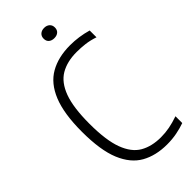

<svg xmlns="http://www.w3.org/2000/svg" viewBox="-285 -977 1048 1048"><g transform="rotate(-45 238.5 -453.5)"><path d="M326.5 9Q240 9 177.2 -26.2Q114.5 -61.5 80.2 -144Q46 -226.5 46 -369Q46 -508.5 80 -592Q114 -675.5 178.5 -712.2Q243 -749 334 -749Q401.5 -749 467 -730V-677.5Q431 -689.5 398.8 -693.5Q366.5 -697.5 333.5 -697.5Q260 -697.5 209.2 -667.8Q158.5 -638 132.2 -566.8Q106 -495.5 106 -371Q106 -243 132.8 -171.5Q159.5 -100 209.5 -71.2Q259.5 -42.5 330 -42.5Q364.5 -42.5 397 -48.8Q429.5 -55 467 -68V-15.5Q438 -5 402.2 2Q366.5 9 326.5 9ZM301 -836.5Q281.5 -836.5 269.5 -846.8Q257.5 -857 257.5 -876Q257.5 -894.5 269.5 -905.2Q281.5 -916 301 -916Q320.5 -916 332.5 -905.2Q344.5 -894.5 344.5 -876Q344.5 -857 332.5 -846.8Q320.5 -836.5 301 -836.5Z"/></g></svg>

Font: Encode Sans Cnd Lt
Style: Regular
Weight: 300
Width: 3
Designer: Multiple Designers
Foundry: Impallari Type
Version: Version 3.002; ttfautohint (v1.8.3) -l 8 -r 50 -G 200 -x 14 